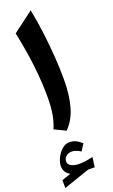

<svg xmlns="http://www.w3.org/2000/svg" viewBox="-226 -826 712 1212"><g transform="rotate(-20 130.0 -219.5)"><path d="M46.4 190.4Q46.4 210.9 68.4 221.7Q90.3 232.4 120.1 232.4Q138.7 232.4 163.3 229Q188 225.6 212.4 219.7L203.6 285.6L159.7 285.2L-15.6 345.2V292.5L44.9 271.5Q4.9 250 4.9 207Q4.9 181.6 18.8 152.6Q32.7 123.5 55.7 102.8Q78.6 82 105.5 82Q127.9 82 146 89.8Q164.1 97.7 188.5 118.2L159.7 163.6Q127.9 142.6 99.6 142.6Q77.1 142.6 61.8 156.2Q46.4 169.9 46.4 190.4ZM162.6 -783.7Q178.2 -707 189 -620.8Q199.7 -534.7 205.3 -452.6Q210.9 -370.6 210.9 -306.2Q210.9 -198.2 188.7 -119.9Q166.5 -41.5 115.7 7.8L41 -28.3Q58.6 -70.3 67.1 -117.4Q75.7 -164.6 75.7 -235.4Q75.7 -327.6 64.2 -433.8Q52.7 -540 23.9 -679.2Z"/></g></svg>

Font: Pinar-DS2-FD Bold
Style: Regular
Weight: 700
Designer: Amin Abedi
Version: Version 3.000